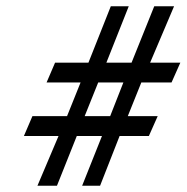

<svg xmlns="http://www.w3.org/2000/svg" viewBox="-20 -595 593 610"><path d="M166 -163 99 -5H161L224 -163H304L241 -5H298L360 -163H453L481 -226H386L429 -333H525L553 -396H457L533 -575H470L398 -396H318L389 -575H332L261 -396H155L128 -333H236L193 -226H83L56 -163ZM292 -333H372L330 -226H249Z"/></svg>

Font: Charger Pro
Style: LitNarObl
Weight: 300
Designer: Jasper
Foundry: Cannot Into Space Fonts
Version: Version 1.09